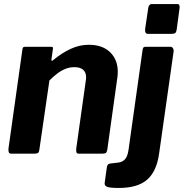

<svg xmlns="http://www.w3.org/2000/svg" viewBox="-20 -762 911 952"><path d="M36 0Q26 0 23.5 -7.5Q21 -15 22 -25L91 -516Q92 -525 95 -527.5Q98 -530 105 -530H233Q239 -530 241.5 -527.5Q244 -525 242 -517L235 -467Q234 -455 245 -465Q286 -499 330 -519.5Q374 -540 420 -540Q488 -540 526 -503Q564 -466 564 -406Q564 -399 563.5 -392Q563 -385 562 -378L512 -20Q510 -8 505 -4Q500 0 487 0H372Q361 0 359 -7Q357 -14 358 -25L405 -359Q406 -365 406.5 -370Q407 -375 407 -378Q407 -403 392.5 -416Q378 -429 348 -429Q326 -429 305.5 -421Q285 -413 265.5 -398.5Q246 -384 225 -363L175 -19Q173 -6 167.5 -3Q162 0 148 0H36ZM769 -1Q757 87 710 128.5Q663 170 569 170Q524 170 510.5 164Q497 158 499 145L510 66Q511 60 514 55.5Q517 51 525 49L567 44Q586 42 599 28.5Q612 15 617 -17L687 -515Q689 -525 692 -527.5Q695 -530 703 -530H825Q833 -530 837.5 -523Q842 -516 841 -508L769 -1ZM856 -615Q854 -602 848.5 -598Q843 -594 829 -594H714Q704 -594 701 -602Q698 -610 700 -621L715 -722Q718 -742 733 -742H860Q867 -742 869.5 -735Q872 -728 870 -719Z"/></svg>

Font: Libre Franklin
Style: Bold Italic
Weight: 700
Italic angle: -8°
Designer: Pablo Impallari, Rodrigo Fuenzalida, Nhung Nguyen
Foundry: Impallari Type
Version: Version 3.000